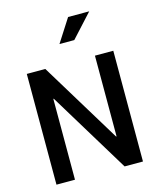

<svg xmlns="http://www.w3.org/2000/svg" viewBox="-128 -979 896 1071"><g transform="rotate(-15 319.5 -443.5)"><path d="M563 -639.6V0H457L172.9 -467.3L170.4 -466.3V0H63.5V-639.6H170.4L454.1 -173.3L457 -173.8V-639.6ZM282.7 -753.4 368.2 -886.7H490.2L368.2 -753.4Z"/></g></svg>

Font: Yantramanav Medium
Style: Regular
Weight: 500
Version: Version 1.001;PS 1.0;hotconv 1.0.72;makeotf.lib2.5.5900; ttf